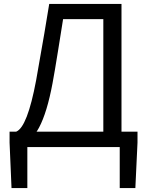

<svg xmlns="http://www.w3.org/2000/svg" viewBox="-20 -753 752 983"><path d="M120 210H39L29 -23V-79H684V-23L673 210H593V0H120ZM509 -655H303L285 -542L277 -492Q259 -380 249 -327Q221 -177 180 -100Q146 -35 90 -24L63 -79Q120 -102 165 -342Q181 -430 207 -582L232 -733H602V-35H509Z"/></svg>

Font: Merged Yaku Han JP
Style: Regular
Weight: 400
Designer: Ryoko NISHIZUKA 西塚涼子 (kana, bopomofo & ideographs); Paul D. Hunt (Latin, Greek & Cyrillic); Sandoll Communications 산돌커뮤니
Foundry: Adobe
Version: Version 2.004